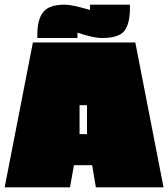

<svg xmlns="http://www.w3.org/2000/svg" viewBox="-28 -803 721 823"><path d="M673 0H383L367 -95H289L272 0H-8L113 -621H552ZM345 -228V-352H313V-228ZM529 -783V-770Q529 -701 505 -670.5Q481 -640 408 -640Q373 -640 304 -663V-640H132V-654Q132 -720 157.5 -751.5Q183 -783 249 -783Q283 -783 358 -760V-783Z"/></svg>

Font: Passion One Black
Style: Regular
Weight: 900
Designer: Alejandro Lo Celso
Foundry: Fontstage
Version: Version 1.002